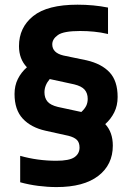

<svg xmlns="http://www.w3.org/2000/svg" viewBox="-20 -768 550 799"><path d="M215.5 10.5Q178 10.5 139 5.5Q100 0.5 64 -9.5V-119.5Q136.5 -99 214 -99Q268.5 -99 289.8 -113.8Q311 -128.5 311 -154Q311 -175 299.8 -186Q288.5 -197 264.5 -203L169.5 -224Q109 -237.5 74.8 -274.2Q40.5 -311 40.5 -377Q40.5 -411.5 54.2 -439.2Q68 -467 92 -488Q59 -522.5 59 -576Q59 -653.5 118 -701Q177 -748.5 302.5 -748.5Q370 -748.5 429.5 -736.5V-626.5Q399.5 -633.5 371.2 -636.2Q343 -639 313.5 -639Q244.5 -639 221 -622.2Q197.5 -605.5 197.5 -583.5Q197.5 -548 244 -537L340.5 -517Q403 -502.5 436.2 -466.8Q469.5 -431 469.5 -364.5Q469.5 -328.5 455.5 -300.5Q441.5 -272.5 418 -251.5Q449.5 -217.5 449.5 -162Q449.5 -82.5 389 -36Q328.5 10.5 215.5 10.5ZM316 -302.5Q317.5 -302 318.5 -302Q333 -315.5 339 -328.2Q345 -341 345 -356.5Q345 -380 332.2 -394.8Q319.5 -409.5 288.5 -417L194 -437.5Q190.5 -438 187 -439Q165 -413 165 -384Q165 -360.5 177.5 -345.5Q190 -330.5 221 -323Z"/></svg>

Font: Encode Sans SemiCondensed SemiCondensed
Style: Bold
Weight: 700
Width: 4
Designer: Multiple Designers
Foundry: Impallari Type
Version: Version 3.000; ttfautohint (v1.8.3) -l 8 -r 50 -G 200 -x 14 